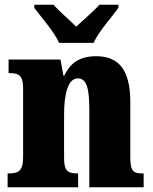

<svg xmlns="http://www.w3.org/2000/svg" viewBox="-20 -786 644 806"><path d="M228 -606H373C392 -651 450 -715 477 -753V-766H397C378 -743 327 -700 300 -674C274 -700 224 -743 205 -766H124V-753C152 -715 209 -651 228 -606ZM12 0H308V-58H305C266 -58 249 -67 249 -122V-305C249 -384 263 -457 307 -457C346 -457 355 -408 355 -323V0H583V-58H579C539 -58 527 -67 527 -128V-358C527 -493 478 -550 384 -550C306 -550 272 -514 250 -469H246L234 -536H16V-479H20C59 -479 77 -470 77 -415V-125C77 -67 56 -58 16 -58H12Z"/></svg>

Font: Noto Serif Armenian Condensed Black
Style: Regular
Weight: 900
Width: 3
Designer: Monotype Design Team
Foundry: Monotype Imaging Inc.
Version: Version 2.008